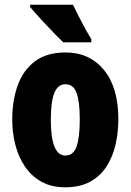

<svg xmlns="http://www.w3.org/2000/svg" viewBox="-20 -786 556 816"><path d="M483 -278Q483 -225 471.5 -173.5Q460 -122 434 -80.5Q408 -39 364.5 -14.5Q321 10 257 10Q198 10 155.5 -14Q113 -38 85.5 -79Q58 -120 45 -171.5Q32 -223 32 -278Q32 -358 55 -422.5Q78 -487 128 -525Q178 -563 259 -563Q360 -563 421.5 -489Q483 -415 483 -278ZM196 -276Q196 -125 258 -125Q292 -125 305.5 -163.5Q319 -202 319 -278Q319 -354 305.5 -391Q292 -428 258 -428Q226 -428 211 -391Q196 -354 196 -276ZM290 -766Q299 -747 314 -717.5Q329 -688 344 -661Q359 -634 368 -620V-606H249Q237 -617 217.5 -637Q198 -657 176.5 -680Q155 -703 136.5 -723.5Q118 -744 108 -756V-766Z"/></svg>

Font: Noto Sans Sinhala UI ExtraCondensed Black
Style: Regular
Weight: 900
Width: 2
Designer: Jelle Bosma - Monotype Design Team
Foundry: Monotype Imaging Inc.
Version: Version 2.006; ttfautohint (v1.8.4.7-5d5b)